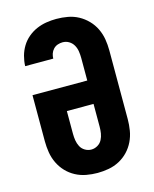

<svg xmlns="http://www.w3.org/2000/svg" viewBox="-113 -819 726 904"><g transform="rotate(-15 250.0 -367.5)"><path d="M250 8Q223 8 195.5 3Q168 -2 143.5 -15Q119 -28 100 -48Q81 -68 69 -93Q57 -118 52.5 -145.5Q48 -173 48 -200V-425H315V-535Q315 -551 312.5 -567.5Q310 -584 302 -598Q294 -612 280 -620.5Q266 -629 249 -629Q237 -629 225 -625Q213 -621 204 -611.5Q195 -602 191 -590Q187 -578 187 -566H50Q51 -591 57.5 -615Q64 -639 77 -660.5Q90 -682 109.5 -698.5Q129 -715 152 -725Q175 -735 199.5 -739Q224 -743 249 -743Q277 -743 304.5 -738Q332 -733 356 -720Q380 -707 399.5 -687Q419 -667 431 -642Q443 -617 447.5 -590Q452 -563 452 -535V-200Q452 -173 447.5 -145.5Q443 -118 431 -93Q419 -68 400 -48Q381 -28 356.5 -15Q332 -2 304.5 3Q277 8 250 8ZM250 -106Q266 -106 280.5 -114.5Q295 -123 302.5 -137.5Q310 -152 312.5 -168Q315 -184 315 -200V-311H185V-200Q185 -184 187.5 -168Q190 -152 197.5 -137.5Q205 -123 219.5 -114.5Q234 -106 250 -106Z"/></g></svg>

Font: Iosevka SS04 Heavy
Style: Regular
Weight: 900
Monospace: yes
Designer: Belleve Invis
Foundry: Belleve Invis
Version: Version 19.0.0; ttfautohint (v1.8.4)